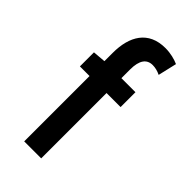

<svg xmlns="http://www.w3.org/2000/svg" viewBox="-227 -774 831 831"><g transform="rotate(45 188.5 -359.0)"><path d="M336 -701C316 -710 287 -718 255 -718C151 -718 108 -644 108 -542V-491L49 -486V-400H108V0H212V-400H298V-491H212V-544C212 -601 232 -627 268 -627C283 -627 300 -623 316 -615Z"/></g></svg>

Font: Falling Sky
Style: Condensed
Weight: 400
Designer: Paul D. Hunt
Foundry: Adobe Systems Incorporated
Version: Version 1.02